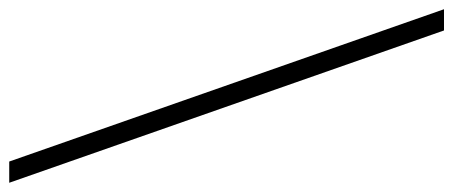

<svg xmlns="http://www.w3.org/2000/svg" viewBox="-336 -579 982 416"><g transform="rotate(-90 155.0 -371.0)"><path d="M343 100H297L-33 -842H13Z"/></g></svg>

Font: Modern
Style: Regular
Weight: 300
Designer: Julieta Ulanovsky
Foundry: Julieta Ulanovsky
Version: Version 8.000